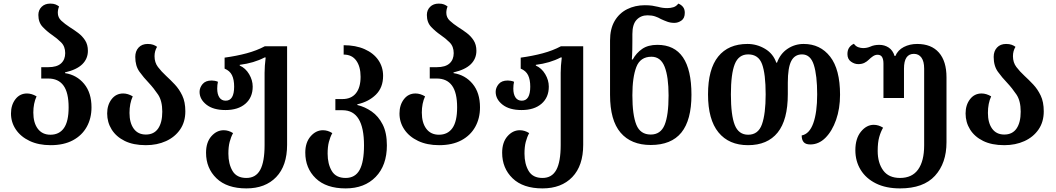

<svg xmlns="http://www.w3.org/2000/svg" viewBox="-20 -793 5861 1066"><path d="M261 13Q194 13 144.5 -10.5Q95 -34 68 -74Q41 -114 41 -163Q41 -210 65.5 -242Q90 -274 130 -274Q156 -274 183 -258Q165 -219 165 -168Q165 -111 190 -78Q215 -45 260 -45Q309 -45 335 -82Q361 -119 361 -197Q361 -279 332.5 -318Q304 -357 248 -357H209V-420H248Q296 -420 319 -441Q342 -462 342 -498Q342 -535 319.5 -557.5Q297 -580 269 -599Q240 -619 216.5 -644Q193 -669 193 -710Q193 -737 211 -755Q229 -773 259 -773Q277 -773 288 -768.5Q299 -764 308 -757Q301 -740 301 -722Q301 -696 320.5 -678Q340 -660 366 -643Q390 -628 413.5 -610.5Q437 -593 452.5 -569Q468 -545 468 -511Q468 -467 437 -436.5Q406 -406 341 -391V-387Q406 -377 447 -327.5Q488 -278 488 -197Q488 -136 461.5 -88.5Q435 -41 384.5 -14Q334 13 261 13Z M790 13Q720 13 672.5 -10.5Q625 -34 600 -74Q575 -114 575 -163Q575 -210 599.5 -242Q624 -274 664 -274Q690 -274 717 -258Q699 -219 699 -166Q699 -111 722.5 -78.5Q746 -46 790 -46Q835 -46 858 -79.5Q881 -113 881 -173Q881 -233 857.5 -268Q834 -303 806 -333Q778 -362 754.5 -394.5Q731 -427 731 -477Q731 -509 749.5 -529Q768 -549 800 -549Q818 -549 830.5 -544.5Q843 -540 852 -533Q838 -510 838 -481Q838 -446 857 -421Q876 -396 902 -372Q926 -350 950.5 -324Q975 -298 992 -262.5Q1009 -227 1009 -175Q1009 -116 980 -74Q951 -32 901.5 -9.5Q852 13 790 13Z M1348 253Q1240 253 1182 197Q1124 141 1124 55Q1124 -3 1153.5 -36.5Q1183 -70 1222 -70Q1249 -70 1274 -54Q1262 -32 1255 -5Q1248 22 1248 60Q1248 117 1271 156Q1294 195 1348 195Q1400 195 1424.5 150.5Q1449 106 1449 12V-389Q1449 -408 1450.5 -428.5Q1452 -449 1455 -474H1449Q1390 -443 1311 -433V-429Q1343 -415 1363 -381.5Q1383 -348 1383 -312Q1383 -252 1342.5 -217Q1302 -182 1232 -182Q1164 -182 1126 -212Q1088 -242 1088 -283Q1088 -306 1104.5 -326Q1121 -346 1155 -346Q1162 -346 1171.5 -344.5Q1181 -343 1190 -339Q1186 -322 1186 -301Q1186 -270 1198 -252Q1210 -234 1233 -234Q1280 -234 1280 -312Q1280 -351 1268 -375.5Q1256 -400 1227 -412V-473Q1293 -482 1349 -497Q1405 -512 1450 -536H1574V11Q1574 127 1513.5 190Q1453 253 1348 253Z M1899 253Q1791 253 1733 197Q1675 141 1675 54Q1675 -2 1704.5 -36Q1734 -70 1773 -70Q1800 -70 1825 -54Q1813 -32 1806 -5Q1799 22 1799 60Q1799 117 1822 156Q1845 195 1899 195Q1952 195 1976.5 150.5Q2001 106 2001 14Q2001 -181 1882 -181H1842V-243H1881Q1930 -243 1956 -275Q1982 -307 1982 -367Q1982 -423 1958 -456.5Q1934 -490 1888 -490V-542Q1955 -542 2004.5 -520Q2054 -498 2080.5 -459.5Q2107 -421 2107 -372Q2107 -307 2067 -267.5Q2027 -228 1964 -214V-210Q2006 -200 2043.5 -174Q2081 -148 2104.5 -102Q2128 -56 2128 14Q2128 125 2066 189Q2004 253 1899 253Z M2418 13Q2351 13 2301.5 -10.5Q2252 -34 2225 -74Q2198 -114 2198 -163Q2198 -210 2222.5 -242Q2247 -274 2287 -274Q2313 -274 2340 -258Q2322 -219 2322 -168Q2322 -111 2347 -78Q2372 -45 2417 -45Q2466 -45 2492 -82Q2518 -119 2518 -197Q2518 -279 2489.5 -318Q2461 -357 2405 -357H2366V-420H2405Q2453 -420 2476 -441Q2499 -462 2499 -498Q2499 -535 2476.5 -557.5Q2454 -580 2426 -599Q2397 -619 2373.5 -644Q2350 -669 2350 -710Q2350 -737 2368 -755Q2386 -773 2416 -773Q2434 -773 2445 -768.5Q2456 -764 2465 -757Q2458 -740 2458 -722Q2458 -696 2477.5 -678Q2497 -660 2523 -643Q2547 -628 2570.5 -610.5Q2594 -593 2609.5 -569Q2625 -545 2625 -511Q2625 -467 2594 -436.5Q2563 -406 2498 -391V-387Q2563 -377 2604 -327.5Q2645 -278 2645 -197Q2645 -136 2618.5 -88.5Q2592 -41 2541.5 -14Q2491 13 2418 13Z M2992 253Q2884 253 2826 197Q2768 141 2768 55Q2768 -3 2797.5 -36.5Q2827 -70 2866 -70Q2893 -70 2918 -54Q2906 -32 2899 -5Q2892 22 2892 60Q2892 117 2915 156Q2938 195 2992 195Q3044 195 3068.5 150.5Q3093 106 3093 12V-389Q3093 -408 3094.5 -428.5Q3096 -449 3099 -474H3093Q3034 -443 2955 -433V-429Q2987 -415 3007 -381.5Q3027 -348 3027 -312Q3027 -252 2986.5 -217Q2946 -182 2876 -182Q2808 -182 2770 -212Q2732 -242 2732 -283Q2732 -306 2748.5 -326Q2765 -346 2799 -346Q2806 -346 2815.5 -344.5Q2825 -343 2834 -339Q2830 -322 2830 -301Q2830 -270 2842 -252Q2854 -234 2877 -234Q2924 -234 2924 -312Q2924 -351 2912 -375.5Q2900 -400 2871 -412V-473Q2937 -482 2993 -497Q3049 -512 3094 -536H3218V11Q3218 127 3157.5 190Q3097 253 2992 253Z M3593 12Q3484 12 3425.5 -56.5Q3367 -125 3367 -266V-568Q3367 -633 3392.5 -676.5Q3418 -720 3462 -742Q3506 -764 3560 -764Q3584 -764 3601 -761.5Q3618 -759 3634 -755Q3658 -748 3685 -748Q3703 -748 3719 -753Q3735 -758 3746 -773Q3762 -767 3772 -754.5Q3782 -742 3782 -722Q3782 -692 3763.5 -679Q3745 -666 3724 -666Q3703 -666 3685 -672.5Q3667 -679 3650 -687Q3635 -696 3617 -702Q3599 -708 3575 -708Q3538 -708 3514.5 -683Q3491 -658 3491 -604V-566Q3491 -545 3490.5 -516Q3490 -487 3488 -463H3493Q3513 -499 3545.5 -521.5Q3578 -544 3630 -544Q3819 -544 3819 -267Q3819 -126 3763 -57Q3707 12 3593 12ZM3593 -46Q3648 -46 3670 -99.5Q3692 -153 3692 -263Q3692 -367 3670 -422.5Q3648 -478 3597 -478Q3535 -478 3513 -421Q3491 -364 3491 -264Q3491 -155 3513 -100.5Q3535 -46 3593 -46Z M4133 13Q4027 13 3969 -58Q3911 -129 3911 -269Q3911 -409 3967.5 -479Q4024 -549 4130 -549Q4182 -549 4227.5 -522Q4273 -495 4290 -445H4294Q4312 -495 4352.5 -522Q4393 -549 4442 -549Q4534 -549 4589 -478.5Q4644 -408 4644 -267Q4644 -190 4622 -127.5Q4600 -65 4563 -28Q4526 9 4479 9Q4453 9 4442 -4Q4431 -17 4431 -41Q4474 -49 4495.5 -109Q4517 -169 4517 -269Q4517 -374 4498.5 -432.5Q4480 -491 4433 -491Q4392 -491 4373 -454Q4354 -417 4354 -334V-270Q4354 -127 4297.5 -57Q4241 13 4133 13ZM4134 -45Q4190 -45 4210.5 -103Q4231 -161 4231 -269Q4231 -383 4211 -437Q4191 -491 4134 -491Q4081 -491 4059.5 -437Q4038 -383 4038 -269Q4038 -153 4059.5 -99Q4081 -45 4134 -45Z M4977 253Q4899 253 4843.5 225.5Q4788 198 4758.5 150Q4729 102 4729 41Q4729 -24 4760 -62Q4791 -100 4831 -100Q4858 -100 4883 -84Q4870 -62 4861.5 -32Q4853 -2 4853 45Q4853 111 4883.5 153Q4914 195 4977 195Q5044 195 5077.5 148Q5111 101 5111 14V-412Q5111 -452 5096 -473Q5081 -494 5054 -494Q4999 -494 4999 -412V-249H4885V-440Q4885 -463 4877.5 -476Q4870 -489 4852 -489Q4839 -489 4826.5 -480.5Q4814 -472 4803 -461Q4793 -451 4779 -444Q4765 -437 4745 -437Q4724 -437 4704.5 -451Q4685 -465 4685 -493Q4685 -515 4695 -529Q4705 -543 4721 -550Q4731 -536 4745 -531Q4759 -526 4772 -526Q4793 -526 4812 -534Q4833 -544 4862 -544Q4891 -544 4914 -529Q4937 -514 4947 -482H4951Q4965 -515 4998 -532Q5031 -549 5072 -549Q5151 -549 5193 -501Q5235 -453 5235 -364V-3Q5235 113 5171 183Q5107 253 4977 253Z M5556 13Q5486 13 5438.5 -10.5Q5391 -34 5366 -74Q5341 -114 5341 -163Q5341 -210 5365.5 -242Q5390 -274 5430 -274Q5456 -274 5483 -258Q5465 -219 5465 -166Q5465 -111 5488.5 -78.5Q5512 -46 5556 -46Q5601 -46 5624 -79.5Q5647 -113 5647 -173Q5647 -233 5623.5 -268Q5600 -303 5572 -333Q5544 -362 5520.5 -394.5Q5497 -427 5497 -477Q5497 -509 5515.5 -529Q5534 -549 5566 -549Q5584 -549 5596.5 -544.5Q5609 -540 5618 -533Q5604 -510 5604 -481Q5604 -446 5623 -421Q5642 -396 5668 -372Q5692 -350 5716.5 -324Q5741 -298 5758 -262.5Q5775 -227 5775 -175Q5775 -116 5746 -74Q5717 -32 5667.5 -9.5Q5618 13 5556 13Z"/></svg>

Font: Noto Serif Georgian SemiCondensed SemiBold
Style: Regular
Weight: 600
Width: 4
Designer: Monotype Design Team, Akaki Razmadze
Foundry: Google LLC
Version: Version 2.003; ttfautohint (v1.8.4.7-5d5b)